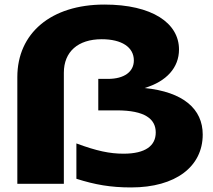

<svg xmlns="http://www.w3.org/2000/svg" viewBox="-20 -806 936 842"><path d="M260 0V-487C260 -579 322 -634 426 -634C514 -634 567 -599 567 -541C567 -492 526 -460 453 -460H411V-322H492C616 -322 663 -284 663 -225C663 -167 618 -132 522 -132C461 -132 404 -144 315 -177V-22C397 4 465 16 555 16C751 16 869 -76 869 -216C869 -328 784 -403 614 -420C711 -449 765 -510 765 -589C765 -705 647 -786 438 -786C203 -786 56 -660 56 -468V0Z"/></svg>

Font: Bounded
Style: Bold
Weight: 700
Designer: Vlad Churkin
Version: Version 3.0